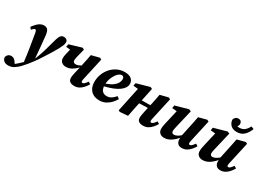

<svg xmlns="http://www.w3.org/2000/svg" viewBox="-111 -1601 3650 2690"><g transform="rotate(30 1713.5 -256.0)"><path d="M16 229Q-28 229 -53.5 208Q-79 187 -82 150Q-76 124 -57 107.5Q-38 91 -9 91Q22 91 42 107.5Q62 124 82 157L87 165Q107 148 134.5 124.5Q162 101 185 77Q172 -36 155 -140.5Q138 -245 122 -340Q116 -380 109.5 -390.5Q103 -401 93 -401Q75 -401 45 -364L17 -394Q58 -453 96 -481Q134 -509 176 -509Q218 -509 237.5 -483.5Q257 -458 264 -396Q273 -311 281 -223.5Q289 -136 296 -52H301Q334 -136 357 -212.5Q380 -289 401 -370Q415 -424 427.5 -454.5Q440 -485 456.5 -497.5Q473 -510 498 -510Q524 -510 541.5 -495.5Q559 -481 559 -455Q559 -429 548 -403Q537 -377 520 -345Q502 -313 482 -277.5Q462 -242 436 -202Q409 -161 377 -109.5Q345 -58 305 -5Q279 31 251 65Q223 99 187 138Q151 176 109.5 202.5Q68 229 16 229Z M962 15Q866 15 866 -63Q866 -85 871 -109.5Q876 -134 881 -157L902 -249Q862 -208 819 -183Q776 -158 726 -158Q684 -158 657 -181Q630 -204 630 -248Q630 -269 637 -304Q644 -339 659 -397L592 -404L600 -450L798 -509L827 -494Q803 -403 793.5 -360Q784 -317 784 -299Q784 -258 832 -258Q848 -258 867.5 -265Q887 -272 910 -285L918 -323Q927 -361 934.5 -398.5Q942 -436 949 -476L1080 -509L1107 -494L1032 -155Q1028 -139 1025.5 -125Q1023 -111 1023 -102Q1023 -79 1043 -79Q1057 -79 1072 -93.5Q1087 -108 1110 -140L1146 -117Q1126 -84 1100 -53.5Q1074 -23 1040 -4Q1006 15 962 15Z M1467 -451Q1438 -451 1407 -420.5Q1376 -390 1353.5 -340.5Q1331 -291 1327 -233Q1395 -257 1434 -286Q1473 -315 1489 -346Q1505 -377 1505 -404Q1505 -427 1494.5 -439Q1484 -451 1467 -451ZM1366 15Q1280 15 1229.5 -36Q1179 -87 1179 -178Q1179 -244 1202 -303.5Q1225 -363 1266 -409Q1307 -455 1362 -482Q1417 -509 1482 -509Q1551 -509 1588.5 -479.5Q1626 -450 1626 -400Q1626 -335 1552.5 -280.5Q1479 -226 1327 -189Q1332 -137 1358.5 -113Q1385 -89 1427 -89Q1471 -89 1503 -111.5Q1535 -134 1561 -166L1598 -139Q1578 -103 1545 -67.5Q1512 -32 1467.5 -8.5Q1423 15 1366 15Z M2075 15Q1980 15 1980 -61Q1980 -84 1985 -109Q1990 -134 1994 -157L2011 -235L1873 -230L1871 -222Q1859 -167 1848 -111.5Q1837 -56 1826 0L1698 10L1674 -2L1757 -396L1680 -404L1689 -449L1898 -508L1928 -494L1902 -368L1884 -284L2022 -285L2031 -323Q2039 -361 2046.5 -398.5Q2054 -436 2061 -476L2192 -509L2220 -494L2145 -155Q2141 -139 2138.5 -125Q2136 -111 2136 -102Q2136 -79 2156 -79Q2170 -79 2185 -93.5Q2200 -108 2224 -140L2259 -117Q2240 -84 2213.5 -53.5Q2187 -23 2153 -4Q2119 15 2075 15Z M2700 15Q2658 15 2635 -9.5Q2612 -34 2612 -80Q2612 -85 2612 -90Q2612 -95 2613 -100Q2567 -45 2517.5 -15Q2468 15 2414 15Q2370 15 2344 -10Q2318 -35 2318 -75Q2318 -100 2322.5 -126Q2327 -152 2333 -177L2384 -397L2307 -404L2315 -450L2522 -508L2556 -494L2487 -202Q2483 -181 2479 -164Q2475 -147 2475 -133Q2475 -112 2485.5 -102Q2496 -92 2513 -92Q2557 -92 2616 -142L2654 -321Q2662 -360 2670 -397.5Q2678 -435 2685 -474L2816 -508L2843 -494L2768 -155Q2764 -139 2761.5 -125Q2759 -111 2759 -101Q2759 -79 2779 -79Q2793 -79 2808 -93.5Q2823 -108 2847 -140L2882 -117Q2863 -84 2837 -53.5Q2811 -23 2777 -4Q2743 15 2700 15Z M3323 15Q3281 15 3258 -9.5Q3235 -34 3235 -80Q3235 -85 3235 -90Q3235 -95 3236 -100Q3190 -45 3140.5 -15Q3091 15 3037 15Q2993 15 2967 -10Q2941 -35 2941 -75Q2941 -100 2945.5 -126Q2950 -152 2956 -177L3007 -397L2930 -404L2938 -450L3145 -508L3179 -494L3110 -202Q3106 -181 3102 -164Q3098 -147 3098 -133Q3098 -112 3108.5 -102Q3119 -92 3136 -92Q3180 -92 3239 -142L3277 -321Q3285 -360 3293 -397.5Q3301 -435 3308 -474L3439 -508L3466 -494L3391 -155Q3387 -139 3384.5 -125Q3382 -111 3382 -101Q3382 -79 3402 -79Q3416 -79 3431 -93.5Q3446 -108 3470 -140L3505 -117Q3486 -84 3460 -53.5Q3434 -23 3400 -4Q3366 15 3323 15ZM3256 -565Q3191 -565 3156.5 -599.5Q3122 -634 3118 -685Q3126 -711 3143 -726Q3160 -741 3187 -741Q3213 -741 3228 -726Q3243 -711 3243 -686Q3243 -659 3225 -638Q3240 -635 3256 -635Q3308 -635 3340.5 -661Q3373 -687 3398 -736L3442 -719Q3417 -651 3372.5 -608Q3328 -565 3256 -565Z"/></g></svg>

Font: Source Serif 4 SmText
Style: Bold Italic
Weight: 700
Italic angle: -12°
Designer: Frank Grießhammer
Foundry: Adobe
Version: Version 4.005;hotconv 1.1.0;makeotfexe 2.6.0